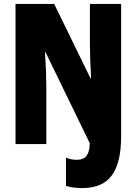

<svg xmlns="http://www.w3.org/2000/svg" viewBox="-20 -734 696 978"><path d="M399 224Q377 224 356.5 221.5Q336 219 316 213V69Q341 80 371 80Q407 80 422 58Q437 36 437 -5L212 -468H209Q213 -409 214.5 -364Q216 -319 216 -287V0H59V-714H256L441 -335H444Q438 -443 438 -509V-714H597V-39Q597 94 550 159Q503 224 399 224Z"/></svg>

Font: Noto Sans Thai Looped ExtraCondensed Black
Style: Regular
Weight: 900
Width: 2
Designer: Sasikarn Vongin, Ben Mitchell
Foundry: The Fontpad Ltd
Version: Version 1.001; ttfautohint (v1.8.4.7-5d5b)